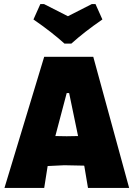

<svg xmlns="http://www.w3.org/2000/svg" viewBox="-20 -927 667 947"><path d="M617 0H414L396 -107L395 -110L297 -112L215 -108L198 0H2L198 -647H440ZM365 -256 321 -468H309L253 -256L309 -255ZM485 -831Q395 -769 332 -712H298Q235 -769 145 -831L179 -907H197L315 -847L433 -907H451Z"/></svg>

Font: Luna Sans Black
Style: Regular
Weight: 900
Designer: Juan Pablo del Peral
Foundry: Huerta Tipografica
Version: Version 2.001; ttfautohint (v1.5)